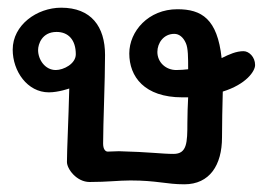

<svg xmlns="http://www.w3.org/2000/svg" viewBox="-20 -474 694 499"><path d="M557 -117C557 -156 558 -195 559 -236C620 -255 643 -289 643 -305C643 -326 627 -341 613 -341C594 -341 576 -333 556 -323C545 -425 504 -450 441 -450C366 -450 316 -393 316 -335C316 -275 355 -221 454 -221H469C468 -200 467 -178 467 -155C467 -103 466 -74 431 -74C400 -74 369 -79 289 -81C280 -81 270 -80 260 -80C254 -80 248 -86 248 -101C248 -152 253 -264 253 -331C253 -405 217 -454 139 -454C76 -454 13 -409 13 -345C13 -289 51 -234 107 -234C132 -234 160 -244 160 -244C158 -160 154 -86 154 -53C154 -35 179 -1 213 -1C260 -1 288 -5 319 -5C388 -5 412 5 459 5C525 5 557 -45 557 -117ZM127 -391C158 -391 177 -370 177 -333C177 -308 145 -292 125 -292C97 -292 79 -319 79 -344C79 -359 89 -391 127 -391ZM463 -362C469 -349 469 -324 469 -294C460 -293 449 -292 438 -292C411 -292 389 -312 389 -339C389 -362 405 -386 433 -386C445 -386 456 -378 463 -362Z"/></svg>

Font: Itim
Style: Regular
Weight: 400
Designer: CadsonDemak Team
Foundry: Pablo Impallari
Version: Version 1.002;PS 001.002;hotconv 1.0.88;makeotf.lib2.5.64775